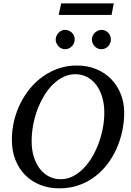

<svg xmlns="http://www.w3.org/2000/svg" viewBox="-20 -1062 750 1099"><path d="M577.1 -417Q577.1 -466.8 564.7 -507.3Q552.2 -547.9 530 -576.9Q507.8 -606 477.3 -621.6Q446.8 -637.2 411.1 -637.2Q374.5 -637.2 341.8 -621.1Q309.1 -605 281.2 -577.1Q253.4 -549.3 231.2 -512Q209 -474.6 193.4 -432.1Q177.7 -389.6 169.4 -344Q161.1 -298.3 161.1 -253.9Q161.1 -203.1 174.1 -162.8Q187 -122.6 209.2 -94.5Q231.4 -66.4 261.7 -51.3Q292 -36.1 327.1 -36.1Q363.8 -36.1 396.5 -52.5Q429.2 -68.8 457 -97.2Q484.9 -125.5 507.1 -162.8Q529.3 -200.2 544.9 -242.7Q560.5 -285.2 568.8 -329.8Q577.1 -374.5 577.1 -417ZM690.9 -417Q690.9 -364.3 679.7 -311.8Q668.5 -259.3 647 -210.9Q625.5 -162.6 593.8 -121.3Q562 -80.1 520.8 -49.3Q479.5 -18.6 429 -1.2Q378.4 16.1 319.8 16.1Q259.8 16.1 210 -3.7Q160.2 -23.4 124 -60.1Q87.9 -96.7 67.9 -147.9Q47.9 -199.2 47.9 -262.2Q47.9 -315.9 60.1 -368.2Q72.3 -420.4 95.5 -467.8Q118.7 -515.1 151.6 -555.2Q184.6 -595.2 225.8 -624.5Q267.1 -653.8 316.2 -670.4Q365.2 -687 419.9 -687Q481.9 -687 532.2 -665.8Q582.5 -644.5 617.7 -607.9Q652.8 -571.3 671.9 -522Q690.9 -472.7 690.9 -417ZM407.7 -836.4Q407.7 -825.2 403.3 -814.9Q398.9 -804.7 391.4 -796.9Q383.8 -789.1 373.8 -784.7Q363.8 -780.3 352.5 -780.3Q341.8 -780.3 332 -784.7Q322.3 -789.1 314.9 -796.9Q307.6 -804.7 303.2 -814.5Q298.8 -824.2 298.8 -835.4Q298.8 -846.2 303.2 -856.2Q307.6 -866.2 314.9 -874Q322.3 -881.8 332 -886.5Q341.8 -891.1 352.5 -891.1Q363.8 -891.1 373.8 -886.7Q383.8 -882.3 391.4 -875Q398.9 -867.7 403.3 -857.7Q407.7 -847.7 407.7 -836.4ZM614.7 -836.4Q614.7 -825.2 610.6 -814.9Q606.4 -804.7 599.1 -796.9Q591.8 -789.1 581.8 -784.7Q571.8 -780.3 560.5 -780.3Q549.3 -780.3 539.3 -784.7Q529.3 -789.1 522 -796.9Q514.6 -804.7 510.3 -814.9Q505.9 -825.2 505.9 -836.4Q505.9 -846.7 510.5 -856.7Q515.1 -866.7 522.7 -874.3Q530.3 -881.8 540.3 -886.5Q550.3 -891.1 560.5 -891.1Q571.8 -891.1 581.8 -886.7Q591.8 -882.3 599.1 -875Q606.4 -867.7 610.6 -857.7Q614.7 -847.7 614.7 -836.4ZM618.7 -976.6H315.9L330.1 -1042.5H631.3Z"/></svg>

Font: Charis SIL APac
Style: Italic
Weight: 400
Italic angle: -11°
Foundry: SIL International
Version: Version 5.000